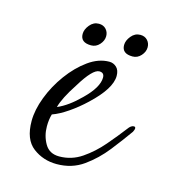

<svg xmlns="http://www.w3.org/2000/svg" viewBox="-65 -392 398 452"><g transform="rotate(15 134.5 -166.5)"><path d="M112 6Q79 6 54 -13Q29 -32 29 -77Q29 -104 41 -135.5Q53 -167 73.5 -195Q94 -223 119 -241Q144 -259 170 -259Q180 -259 187.5 -252Q195 -245 195 -231Q195 -200 148 -156Q129 -138 108.5 -124Q88 -110 71 -104Q67 -91 67 -74Q67 -51 78 -32Q89 -13 113 -13Q143 -13 168 -30Q193 -47 214 -71.5Q235 -96 251 -117Q258 -127 265 -127Q269 -127 269 -123Q269 -121 268 -118.5Q267 -116 266 -114Q249 -90 227 -62Q205 -34 177 -14Q149 6 112 6ZM78 -124Q104 -135 132 -163Q165 -195 165 -219Q165 -231 153 -231Q137 -231 109 -185Q84 -147 78 -124ZM219 -285Q193 -285 193 -306Q193 -317 202 -328Q211 -339 224 -339Q235 -339 241.5 -332Q248 -325 248 -315Q248 -304 239.5 -294.5Q231 -285 219 -285ZM118 -285Q92 -285 92 -306Q92 -317 101 -328Q110 -339 123 -339Q134 -339 140.5 -332Q147 -325 147 -315Q147 -304 138.5 -294.5Q130 -285 118 -285Z"/></g></svg>

Font: Corinthia
Style: Regular
Weight: 400
Designer: Robert E. Leuschke
Foundry: Robert E. Leuschke
Version: Version 1.013; ttfautohint (v1.8.3)